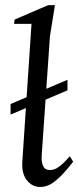

<svg xmlns="http://www.w3.org/2000/svg" viewBox="-20 -713 304 744"><path d="M21 -269V-309.9L241.5 -403.9V-363ZM135.6 11.5Q104.5 11.5 83.9 -14.8Q63.3 -41 66.5 -87L102.1 -620.4H34.5L36.5 -637.1L166.5 -693H192.9L173.5 -572.1L141.5 -109.3Q140.3 -83.7 147.4 -68.9Q154.5 -54 174 -54Q182.6 -54 192.1 -57.6Q201.7 -61.2 215.8 -72.5Q229.9 -83.8 250.5 -107.5L263.5 -86.4Q231.1 -44.8 208.1 -23.5Q185 -2.3 168.3 4.6Q151.6 11.5 135.6 11.5Z"/></svg>

Font: Ancizar Serif Light
Style: Italic
Weight: 300
Italic angle: -4°
Designer: Cesar Puertas, Viviana Monsalve, Julian Moncada, Julian Prieto, Jose Castro, Felipe Aragon, Mariel Hernandez, Sara Alarc
Version: Version 8.100